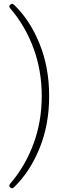

<svg xmlns="http://www.w3.org/2000/svg" viewBox="-20 -804 371 1035"><path d="M45 -784Q48 -784 51 -781.5Q54 -779 57 -777Q142 -695 193.5 -567.5Q245 -440 245 -286Q245 -132 193.5 -5.5Q142 121 57 204Q54 206 51 208.5Q48 211 45 211Q40 211 35 206Q30 201 30 197Q30 191 36 185Q117 90 161 -30Q205 -150 205 -286Q205 -423 161 -543Q117 -663 36 -758Q30 -764 30 -770Q30 -774 36 -779Q42 -784 45 -784Z"/></svg>

Font: Asap Semi Expanded Thin
Style: Regular
Weight: 100
Width: 6
Designer: Pablo Cosgaya
Foundry: Omnibus-Type
Version: Version 3.001; ttfautohint (v1.8.4.7-5d5b)